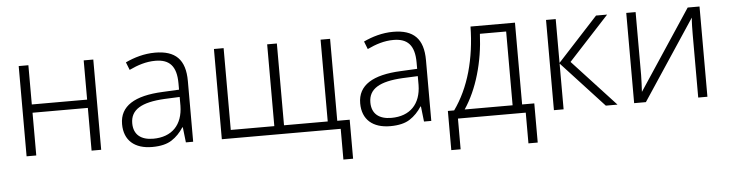

<svg xmlns="http://www.w3.org/2000/svg" viewBox="-45 -744 4282 1128"><g transform="rotate(-5 2096.0 -180.0)"><path d="M87.9 -532.2V0H145V-252H471.2V0H527.8V-532.2H471.2V-300.8H145V-532.2Z M892.1 -541C828.1 -541 768.1 -522.9 717.3 -499L735.4 -453.1C786.1 -477.1 835.4 -493.2 890.1 -493.2C971.7 -493.2 1014.2 -452.6 1014.2 -349.1V-312L917 -307.1C751.5 -299.8 663.1 -246.1 663.1 -139.2C663.1 -43 725.1 9.8 828.1 9.8C877.4 9.8 916 0.5 943.8 -17.6C971.7 -35.6 995.1 -60.1 1014.2 -89.8H1017.1L1027.3 0H1070.3V-357.9C1070.3 -484.9 1012.7 -541 892.1 -541ZM1014.2 -269V-216.8C1012.7 -105 949.2 -38.1 838.4 -38.1C766.1 -38.1 723.1 -72.3 723.1 -139.2C723.1 -219.2 788.1 -257.8 924.3 -265.1Z M1868.2 -532.2V-49.8H1610.4V-532.2H1553.2V-49.8H1296.4V-532.2H1239.3V0H1940.4V181.2H1997.6V-48.8H1924.3V-532.2Z M2296.4 -541C2232.4 -541 2172.4 -522.9 2121.6 -499L2139.6 -453.1C2190.4 -477.1 2239.7 -493.2 2294.4 -493.2C2376 -493.2 2418.5 -452.6 2418.5 -349.1V-312L2321.3 -307.1C2155.8 -299.8 2067.4 -246.1 2067.4 -139.2C2067.4 -43 2129.4 9.8 2232.4 9.8C2281.7 9.8 2320.3 0.5 2348.1 -17.6C2376 -35.6 2399.4 -60.1 2418.5 -89.8H2421.4L2431.6 0H2474.6V-357.9C2474.6 -484.9 2417 -541 2296.4 -541ZM2418.5 -269V-216.8C2417 -105 2353.5 -38.1 2242.7 -38.1C2170.4 -38.1 2127.4 -72.3 2127.4 -139.2C2127.4 -219.2 2192.4 -257.8 2328.6 -265.1Z M2752.4 -532.2C2751 -438 2738.8 -349.6 2715.8 -267.1C2692.4 -184.6 2658.2 -111.8 2613.8 -49.8H2576.7V181.2H2631.8V0H3031.7V181.2H3086.4V-49.8H3014.6V-532.2ZM2958.5 -484.9V-49.8H2675.8C2713.4 -106 2743.2 -171.4 2765.1 -246.6C2787.1 -321.3 2799.8 -400.9 2803.7 -484.9Z M3254.9 -273.9V-532.2H3197.8V0H3254.9V-270L3503.9 0H3572.8L3319.8 -273.9L3558.1 -532.2H3492.7Z M3726.1 -532.2H3670.9V0H3740.2L4052.2 -471.2C4049.3 -444.8 4048.8 -398.4 4048.8 -371.1V0H4103V-532.2H4033.2L3722.2 -62C3723.6 -91.3 3726.1 -132.8 3726.1 -162.1Z"/></g></svg>

Font: Noto Reveo Sans
Style: Regular
Weight: 300
Designer: Monotype Design Team
Foundry: Monotype Imaging Inc.
Version: Version 2.007